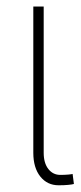

<svg xmlns="http://www.w3.org/2000/svg" viewBox="-20 -550 242 577"><path d="M111.3 -530.3V-90.8Q111.3 -60.1 125.2 -42.2Q139.2 -24.4 161.1 -24.4Q174.8 -24.4 185.5 -25.4Q196.3 -26.4 198.2 -27.3L202.1 2.9Q197.3 4.4 185.1 5.6Q172.9 6.8 156.2 6.8Q122.1 6.8 101.1 -19.5Q80.1 -45.9 80.1 -90.8V-530.3Z"/></svg>

Font: Pretendard Std Thin
Style: Regular
Weight: 100
Designer: Base glyphs from Inter by Rasmus Andersson; Hangeul glyphs from Noto Sans CJK(Source Han Sans) by Jang Soo-young and Kan
Foundry: Kil Hyung-jin
Version: Version 1.309